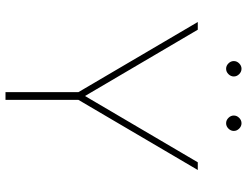

<svg xmlns="http://www.w3.org/2000/svg" viewBox="-120 -778 898 698"><g transform="rotate(90 329.0 -429.0)"><path d="M230 -858Q241 -858 249.5 -849.5Q258 -841 258 -830Q258 -819 249.5 -810.5Q241 -802 230 -802Q219 -802 210.5 -810.5Q202 -819 202 -830Q202 -841 210.5 -849.5Q219 -858 230 -858ZM428 -858Q439 -858 447.5 -849.5Q456 -841 456 -830Q456 -819 447.5 -810.5Q439 -802 428 -802Q417 -802 408.5 -810.5Q400 -819 400 -830Q400 -841 408.5 -849.5Q417 -858 428 -858ZM60 -699 315 -265V0H343V-265L598 -699H570L329 -289L88 -699Z"/></g></svg>

Font: Prompt Thin
Style: Regular
Weight: 100
Designer: Katatrad Team
Foundry: CadsonDemak
Version: Version 1.030